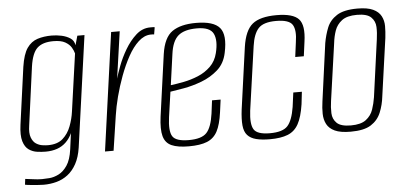

<svg xmlns="http://www.w3.org/2000/svg" viewBox="-46 -596 1702 802"><g transform="rotate(-5 805.5 -194.5)"><path d="M107 116Q98 116 85 115Q72 114 60.5 113Q49 112 40.5 111Q32 110 29 109L32 85Q44 86 64 89Q84 92 102 92Q114 92 133 90.5Q152 89 172 79Q192 69 208 45.5Q224 22 230 -22L239 -89Q229 -67 213 -51.5Q197 -36 175.5 -28.5Q154 -21 127 -21Q111 -21 92 -23.5Q73 -26 57 -37Q41 -48 33.5 -73Q26 -98 32 -142L65 -382Q73 -435 90.5 -460Q108 -485 134.5 -493.5Q161 -502 194 -502Q215 -502 235.5 -497.5Q256 -493 271.5 -483Q287 -473 290 -453L301 -492H331L266 -26Q260 14 245 41.5Q230 69 208.5 85.5Q187 102 161 109Q135 116 107 116ZM139 -47Q179 -47 201.5 -67Q224 -87 235.5 -117.5Q247 -148 251 -178L285 -419Q282 -431 274 -444.5Q266 -458 248.5 -468Q231 -478 199 -478Q154 -478 131.5 -457Q109 -436 101 -380L68 -136Q63 -104 70 -85.5Q77 -67 89.5 -59Q102 -51 115.5 -49Q129 -47 139 -47Z M374 0 443 -495H479L451 -299Q456 -317 468.5 -350.5Q481 -384 501 -418Q521 -452 547.5 -476Q574 -500 607 -500Q611 -500 617 -500Q623 -500 626 -499L621 -469Q619 -470 614.5 -470Q610 -470 605 -470Q579 -469 555 -447Q531 -425 511 -388.5Q491 -352 475 -309Q459 -266 448 -223.5Q437 -181 432 -146L410 0Z M725 9Q679 9 653 -2.5Q627 -14 619 -43Q611 -72 618 -125L654 -384Q664 -453 699.5 -477.5Q735 -502 799 -502Q873 -502 898.5 -471.5Q924 -441 908 -367Q899 -323 869 -296.5Q839 -270 800.5 -255.5Q762 -241 725.5 -234.5Q689 -228 668 -225L653 -120Q645 -62 659 -39.5Q673 -17 727 -17Q781 -17 802 -39.5Q823 -62 831 -119L838 -174H874L867 -122Q860 -70 845 -42Q830 -14 801.5 -2.5Q773 9 725 9ZM672 -252Q696 -255 727 -261Q758 -267 788 -279.5Q818 -292 840.5 -314Q863 -336 871 -369Q884 -421 870 -450Q856 -479 801 -479Q748 -479 722.5 -457Q697 -435 690 -381Z M1065 9Q1031 9 1007.5 3Q984 -3 971 -17.5Q958 -32 955.5 -58.5Q953 -85 958 -125L994 -384Q1004 -453 1036 -479Q1068 -505 1137 -505Q1206 -505 1230 -479Q1254 -453 1244 -384L1236 -324H1200L1208 -385Q1216 -435 1202 -458Q1188 -481 1133 -481Q1080 -481 1059 -458Q1038 -435 1031 -385L993 -117Q986 -61 1000 -38.5Q1014 -16 1067 -16Q1121 -16 1141.5 -38.5Q1162 -61 1171 -117L1179 -177H1215L1209 -125Q1201 -72 1185 -43Q1169 -14 1140 -2.5Q1111 9 1065 9Z M1404 7Q1361 7 1337.5 -4Q1314 -15 1304 -34Q1294 -53 1293.5 -77.5Q1293 -102 1297 -129L1330 -371Q1336 -405 1348 -435Q1360 -465 1389.5 -484Q1419 -503 1476 -503Q1518 -503 1541.5 -492Q1565 -481 1575 -462Q1585 -443 1585 -420Q1585 -397 1582 -371L1548 -129Q1544 -93 1531 -61.5Q1518 -30 1489 -11.5Q1460 7 1404 7ZM1407 -19Q1449 -19 1470.5 -35.5Q1492 -52 1500.5 -77Q1509 -102 1513 -128L1546 -368Q1550 -395 1549 -419.5Q1548 -444 1531 -460.5Q1514 -477 1472 -477Q1430 -477 1408.5 -460.5Q1387 -444 1378.5 -419.5Q1370 -395 1367 -368L1333 -128Q1329 -102 1330 -77Q1331 -52 1348 -35.5Q1365 -19 1407 -19Z"/></g></svg>

Font: Alumni Sans ExtraLight
Style: Italic
Weight: 250
Italic angle: -8°
Version: Version 1.016